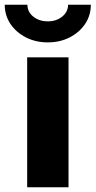

<svg xmlns="http://www.w3.org/2000/svg" viewBox="-59 -787 402 807"><path d="M55.2 0V-545.9H229V0ZM142.1 -608.9Q90.3 -608.9 49.3 -630.1Q8.3 -651.4 -15.4 -687Q-39.1 -722.7 -39.1 -767.1H56.2Q56.2 -737.3 80.8 -717.3Q105.5 -697.3 142.1 -697.3Q178.2 -697.3 202.6 -717.3Q227.1 -737.3 227.1 -767.1H322.8Q322.8 -722.7 299.1 -687Q275.4 -651.4 234.4 -630.1Q193.4 -608.9 142.1 -608.9Z"/></svg>

Font: Inter Extra Bold
Style: Regular
Weight: 800
Designer: Rasmus Andersson
Foundry: rsms
Version: Version 4.000;git-3c8e0fc